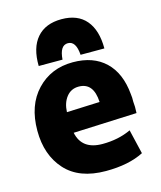

<svg xmlns="http://www.w3.org/2000/svg" viewBox="-118 -859 808 966"><g transform="rotate(-15 286.5 -376.0)"><path d="M32 -263Q32 -395 105.5 -472.5Q179 -550 293 -550Q399 -550 461.5 -490.5Q524 -431 534 -320Q537 -300 536 -280Q539 -255 537 -220L206 -206Q225 -114 332 -114Q415 -114 481 -145L511 -18Q433 22 314 22Q175 22 103.5 -57Q32 -136 32 -263ZM200 -315 372 -322Q367 -424 290 -424Q250 -424 226 -393.5Q202 -363 200 -315ZM465 -576H341Q336 -649 294 -649Q252 -649 247 -576H123Q121 -671 165.5 -722.5Q210 -774 294 -774Q378 -774 421.5 -722.5Q465 -671 465 -576Z"/></g></svg>

Font: Repo
Style: ExtraBold
Weight: 800
Designer: Stefan Peev
Foundry: Context Ltd
Version: Version 001.000